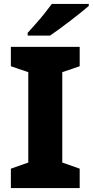

<svg xmlns="http://www.w3.org/2000/svg" viewBox="-20 -951 469 971"><path d="M383 0H35V-98L123 -129V-586L35 -616V-714H383V-616L295 -586V-129L383 -98ZM429 -921Q413 -907 388 -887Q363 -867 334.5 -845Q306 -823 279 -803.5Q252 -784 233 -771H120V-785Q136 -803 159 -828.5Q182 -854 204 -881.5Q226 -909 242 -931H429Z"/></svg>

Font: Noto Sans Meetei Mayek ExtraBold
Style: Regular
Weight: 800
Designer: Monotype Design Team and Neelakash Kshetrimayum
Foundry: Monotype Imaging Inc.
Version: Version 2.002; ttfautohint (v1.8.4.7-5d5b)